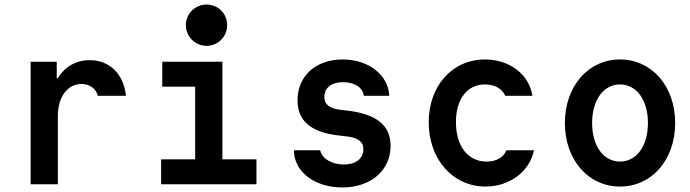

<svg xmlns="http://www.w3.org/2000/svg" viewBox="-20 -812 3040 846"><path d="M235 0V-302C235 -385 278 -442 339 -442C375 -442 403 -422 411 -390H535C525 -486 463 -547 375 -547C315 -547 266 -518 234 -467H230V-540H115V0Z M690 0H1110V-110H960V-540H695V-430H840V-110H690ZM799 -701C799 -651 840 -610 890 -610C941 -610 981 -651 981 -701C981 -752 941 -792 890 -792C840 -792 799 -752 799 -701Z M1275 -150C1275 -56 1366 14 1488 14C1614 14 1701 -61 1701 -169C1701 -260 1639 -310 1508 -325L1481 -328C1431 -334 1409 -352 1409 -385C1409 -425 1441 -450 1492 -450C1542 -450 1579 -426 1583 -390H1695C1691 -482 1604 -550 1490 -550C1371 -550 1291 -477 1291 -370C1291 -279 1350 -229 1473 -215L1500 -212C1557 -206 1581 -189 1581 -154C1581 -113 1547 -87 1495 -87C1442 -87 1397 -114 1391 -150Z M2211 -150C2200 -119 2167 -100 2124 -100C2041 -100 1989 -169 1989 -274C1989 -375 2038 -440 2117 -440C2160 -440 2193 -421 2206 -390H2326C2311 -485 2225 -550 2117 -550C1973 -550 1869 -434 1869 -273C1869 -111 1975 10 2119 10C2225 10 2313 -55 2333 -150Z M2712 10C2852 10 2955 -108 2955 -270C2955 -432 2852 -550 2712 -550C2572 -550 2469 -432 2469 -270C2469 -108 2572 10 2712 10ZM2712 -100C2639 -100 2589 -169 2589 -270C2589 -371 2639 -440 2712 -440C2785 -440 2835 -371 2835 -270C2835 -169 2785 -100 2712 -100Z"/></svg>

Font: CommitMono
Style: Bold
Weight: 700
Monospace: yes
Designer: Eigil Nikolajsen
Foundry: Eigil Nikolajsen
Version: Version 1.143